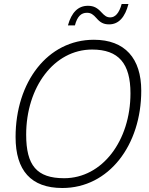

<svg xmlns="http://www.w3.org/2000/svg" viewBox="-20 -925 746 961"><path d="M526 -803C575 -803 606 -840 623 -905H589C576 -858 556 -838 532 -838C514 -838 504 -846 488 -863C468 -885 450 -896 420 -896C371 -896 338 -863 320 -798H355C367 -844 387 -861 415 -861C435 -861 446 -853 463 -834C481 -813 498 -803 526 -803ZM292 16C525 16 687 -199 687 -471C687 -633 605 -726 450 -726C218 -726 58 -514 58 -239C58 -72 135 16 292 16ZM301 -33C164 -33 111 -97 111 -251C111 -488 250 -677 441 -677C574 -677 633 -607 633 -458C633 -221 492 -33 301 -33Z"/></svg>

Font: Geist ExtraLight
Style: Italic
Weight: 200
Italic angle: -12°
Designer: Basement.studio, Andrés Briganti, Mateo Zaragoza
Foundry: Basement.studio, Vercel, Andrés Briganti, Guido Ferreyra, Mateo Zaragoza
Version: Version 1.500